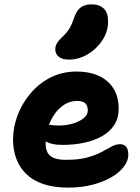

<svg xmlns="http://www.w3.org/2000/svg" viewBox="-20 -845 640 875"><path d="M291.4 10Q225.6 10 177.9 -6Q130.2 -22 99.6 -52Q69 -82 54.2 -122Q39.4 -162 39.4 -210Q39.4 -264 59.8 -318.5Q80.2 -373 118.2 -418.5Q156.2 -464 209.7 -491.5Q263.2 -519 329.4 -519Q386.2 -519 429.1 -499.8Q472 -480.6 496.4 -442.9Q520.8 -405.2 520.8 -349Q520.8 -306.6 500.7 -275.5Q480.6 -244.4 445.2 -224.4Q409.8 -204.4 363.7 -194.5Q317.6 -184.6 264.8 -184.6Q210.8 -184.6 181.9 -204.4Q153 -224.2 153 -250.2Q153 -264.4 159.7 -271.5Q166.4 -278.6 182 -278.6Q193 -278.6 208 -275.8Q223 -273 248.8 -273Q282.2 -273 311.9 -281.8Q341.6 -290.6 360.9 -306.1Q380.2 -321.6 380.2 -341Q380.2 -363 368.9 -374Q357.6 -385 331.2 -385Q299.8 -385 273.7 -368.5Q247.6 -352 228.2 -324.4Q208.8 -296.8 198.4 -261.8Q188 -226.8 188 -189.8Q188 -166.6 196.6 -150Q205.2 -133.4 225.5 -125Q245.8 -116.6 280.4 -116.6Q338.2 -116.6 377.3 -127.3Q416.4 -138 442.7 -152.2Q469 -166.4 488.5 -177.1Q508 -187.8 526.6 -187.8Q546.4 -187.8 555.6 -175.6Q564.8 -163.4 564.8 -138.8Q564.8 -112.8 544.9 -86.1Q525 -59.4 488.8 -38Q452.6 -16.6 402.4 -3.3Q352.2 10 291.4 10ZM294 -573.4Q263.6 -573.4 247.8 -586.4Q232 -599.4 232 -620Q232 -636.4 240.3 -649.5Q248.6 -662.6 264.8 -677.6Q287 -698.4 298.2 -718.1Q309.4 -737.8 318.8 -767.4Q331.4 -800.8 350.3 -813Q369.2 -825.2 396.4 -825.2Q433.6 -825.2 453.1 -805.9Q472.6 -786.6 472.6 -747.4Q472.6 -701.2 446.6 -661.5Q420.6 -621.8 379.7 -597.6Q338.8 -573.4 294 -573.4Z"/></svg>

Font: Shantell Sans Light
Style: Regular
Weight: 300
Designer: Stephen Nixon, Anya Danilova, Shantell Martin
Foundry: Arrow Type
Version: Version 1.011;[c5ecc13dd]